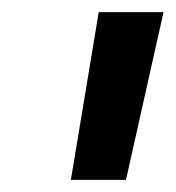

<svg xmlns="http://www.w3.org/2000/svg" viewBox="-20 -720 290 317"><path d="M97 -423 143 -700H250L188 -423Z"/></svg>

Font: Montserrat SemiBold
Style: Italic
Weight: 600
Italic angle: -11.3°
Designer: Julieta Ulanovsky
Foundry: Julieta Ulanovsky
Version: Version 9.000; ttfautohint (v1.8.4.7-5d5b)